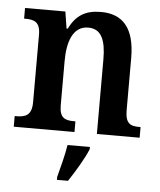

<svg xmlns="http://www.w3.org/2000/svg" viewBox="-54 -595 721 863"><g transform="rotate(5 306.5 -163.5)"><path d="M21 0H295V-48H290C249 -48 223 -56 223 -114V-314C223 -397 245 -473 316 -473C376 -473 396 -422 396 -336V0H589V-48H584C543 -48 520 -57 520 -119V-353C520 -489 465 -548 367 -548C297 -548 255 -522 224 -460H219L207 -536H25V-488H30C71 -488 98 -479 98 -422V-118C98 -57 69 -48 27 -48H21ZM235 208V221H285C314 178 353 113 370 71V61H269C262 107 246 166 235 208Z"/></g></svg>

Font: Noto Serif Devanagari SemiCondensed SemiBold
Style: Regular
Weight: 600
Width: 4
Designer: Universal Thirst, Indian Type Foundry and the Monotype Design Team
Foundry: Monotype Imaging Inc.
Version: Version 2.004